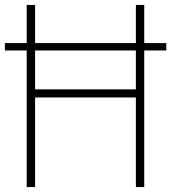

<svg xmlns="http://www.w3.org/2000/svg" viewBox="-20 -760 696 780"><path d="M88.5 0V-740H122.5V-397H532V-740H566V0H532V-364H122.5V0ZM0 -555V-585H655.5V-555Z"/></svg>

Font: Encode Sans Semi Condensed Thin
Style: Regular
Weight: 100
Width: 4
Designer: Multiple Designers
Foundry: Impallari Type
Version: Version 3.000; ttfautohint (v1.8.3) -l 8 -r 50 -G 200 -x 14 